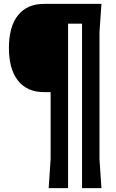

<svg xmlns="http://www.w3.org/2000/svg" viewBox="-20 -770 596 990"><path d="M493 50 503 200H403V-648H331V200H231L241 50V-295H207Q120 -295 73 -354Q26 -413 26 -523Q26 -633 73 -691.5Q120 -750 207 -750H503L493 -605Z"/></svg>

Font: Farro
Style: Bold
Weight: 700
Designer: Aceler Chua
Foundry: Grayscale Limited
Version: Version 1.101